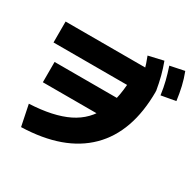

<svg xmlns="http://www.w3.org/2000/svg" viewBox="-190 -1071 1381 1351"><g transform="rotate(30 500.0 -395.0)"><path d="M105 -105Q298 -114 416 -172Q534 -230 587.5 -348Q641 -466 641 -655L736 -565H40V-735H806L836 -625Q836 -296 658.5 -120.5Q481 55 140 65ZM115 -285V-450H735V-285ZM717 -605Q707 -664 693.5 -713.5Q680 -763 659 -816L780 -844Q799 -793 812.5 -741.5Q826 -690 836 -630ZM878 -619Q870 -678 857.5 -727.5Q845 -777 827 -831L943 -855Q963 -803 975 -751.5Q987 -700 995 -640Z"/></g></svg>

Font: M PLUS 2 Black
Style: Regular
Weight: 900
Designer: Coji Morishita
Foundry: UNDERFOREST DESIGN
Version: Version 1.001